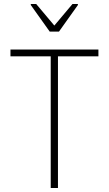

<svg xmlns="http://www.w3.org/2000/svg" viewBox="-20 -934 540 954"><path d="M232 0V-654H32V-688H469V-654H268V0ZM227 -777 133 -909V-914H160L250 -807L340 -914H367V-909L273 -777Z"/></svg>

Font: Saira Semi Condensed Thin
Style: Regular
Weight: 100
Width: 4
Designer: Hector Gatti with collaboration of the Omnibus-Type team
Foundry: Omnibus-Type
Version: Version 1.001; ttfautohint (v1.8)